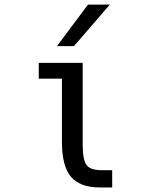

<svg xmlns="http://www.w3.org/2000/svg" viewBox="-20 -825 642 849"><path d="M369.1 -804.7H465.8L307.1 -621.1H231.9ZM421.9 3.9Q376 3.9 344.2 -8.5Q312.5 -21 293.9 -43Q273.9 -66.9 263.9 -105.5Q253.9 -144 253.9 -194.3V-477.1H151.4V-546.9H345.7V-189Q345.7 -141.6 352.8 -116.5Q359.9 -91.3 378.7 -81.8Q397.5 -72.3 432.6 -72.3H476.1V3.9Z"/></svg>

Font: Vazir Code Hack
Style: Code-Hack
Weight: 400
Foundry: DejaVu fonts team - Redesigned by Saber Rastikerdar
Version: Version 1.1.2